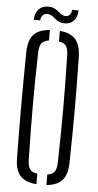

<svg xmlns="http://www.w3.org/2000/svg" viewBox="-61 -963 514 1005"><g transform="rotate(5 195.5 -460.5)"><path d="M170 5Q110.5 0.5 84.2 -29.5Q58 -59.5 57 -122Q56 -202.5 55.5 -270.5Q55 -338.5 55 -402.5Q55 -466.5 55.5 -533.2Q56 -600 57 -677.5Q58 -740 84.2 -770.2Q110.5 -800.5 170 -805V-750Q141.5 -746 130.5 -729.8Q119.5 -713.5 119 -679Q117 -598.5 116.2 -532.2Q115.5 -466 115.5 -403.8Q115.5 -341.5 116.2 -273.5Q117 -205.5 119 -120.5Q119.5 -85.5 130.5 -69.8Q141.5 -54 170 -50ZM222.5 5V-50.5Q250 -54.5 260.8 -70.2Q271.5 -86 272 -120.5Q273.5 -203 274.5 -270.2Q275.5 -337.5 275.5 -399.5Q275.5 -461.5 274.5 -528.8Q273.5 -596 272 -679Q271.5 -713.5 260.8 -729.5Q250 -745.5 222.5 -749.5V-805Q280 -800 305.8 -769.5Q331.5 -739 333 -677.5Q334.5 -600 335.2 -533.2Q336 -466.5 336 -402.5Q336 -338.5 335.2 -270.5Q334.5 -202.5 333 -122Q331.5 -60 305.8 -30.2Q280 -0.5 222.5 5ZM276.5 -920.5H310.5Q310 -883 289 -863.2Q268 -843.5 235 -847Q216 -849 204 -857.2Q192 -865.5 182.2 -874.2Q172.5 -883 159 -886.5Q143 -890.5 130.2 -882Q117.5 -873.5 114.5 -851H80.5Q84.5 -894 107.2 -912Q130 -930 165 -925.5Q177.5 -923.5 187.2 -918Q197 -912.5 205 -905.8Q213 -899 221 -893Q229 -887 238.5 -885.5Q256.5 -882 266.5 -893.5Q276.5 -905 276.5 -920.5Z"/></g></svg>

Font: Big Shoulders Stencil Text Thin Light
Style: Regular
Weight: 300
Version: Version 2.001